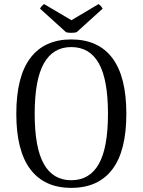

<svg xmlns="http://www.w3.org/2000/svg" viewBox="-20 -897 691 930"><path d="M59 -346Q59 -526 127 -616Q195 -706 325 -706Q456 -706 524 -616Q592 -526 592 -346Q592 -166 524 -76.5Q456 13 325 13Q195 13 127 -77Q59 -167 59 -346ZM503 -346Q503 -512 458.5 -590.5Q414 -669 325 -669Q237 -669 192.5 -590Q148 -511 148 -346Q148 -181 192.5 -102.5Q237 -24 325 -24Q414 -24 458.5 -102.5Q503 -181 503 -346ZM325 -738Q309 -738 300 -741L174 -855Q176 -860 182.5 -867.5Q189 -875 194 -877L326 -799L457 -877Q462 -875 468.5 -867.5Q475 -860 477 -855L351 -741Q342 -738 325 -738Z"/></svg>

Font: Arima Madurai
Style: Regular
Weight: 400
Designer: Joana Correia and Natanael Gama
Foundry: NDISCOVER
Version: Version 1.020